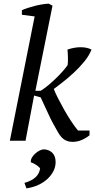

<svg xmlns="http://www.w3.org/2000/svg" viewBox="-20 -772 522 1053"><path d="M299 -45Q267 -99 245 -147.5Q223 -196 203 -238L167 -248L120 0H34L170 -682L100 -691V-716Q129 -729 170.5 -739.5Q212 -750 247 -752L268 -741L174 -274H203Q224 -287 246.5 -306Q269 -325 289.5 -345Q310 -365 326 -383.5Q342 -402 351 -415Q352 -422 352.5 -434Q353 -446 352.5 -458.5Q352 -471 351.5 -482.5Q351 -494 350 -500Q387 -513 422 -513Q458 -513 482 -500Q469 -467 442 -434Q415 -401 384 -372.5Q353 -344 323 -320.5Q293 -297 275 -284Q282 -265 297.5 -234.5Q313 -204 331.5 -171Q350 -138 370.5 -107Q391 -76 408 -56H471V-30Q451 -14 427.5 -4Q404 6 378 6Q354 6 335 -5Q316 -16 299 -45ZM114 231Q193 209 200 151Q192 141 177 131.5Q162 122 149 118Q148 104 155.5 91.5Q163 79 174.5 69Q186 59 198.5 53Q211 47 221 47Q251 49 268 67Q285 85 285 117Q285 143 273 166.5Q261 190 240 209.5Q219 229 189.5 242.5Q160 256 125 261Z"/></svg>

Font: PTSerifItalic
Style: Italic
Weight: 400
Italic angle: -12°
Designer: A.Korolkova, O.Umpeleva, V.Yefimov
Foundry: ParaType Ltd
Version: Version 1.000W OFL